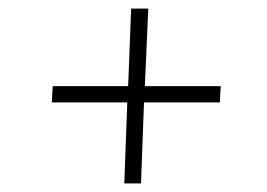

<svg xmlns="http://www.w3.org/2000/svg" viewBox="-20 -527 622 448"><path d="M270 -99 277 -288H101L103 -326H279L286 -507H326L318 -326H495L493 -288H316L309 -99Z"/></svg>

Font: Literata 18pt ExtraLight
Style: Italic
Weight: 250
Italic angle: -2°
Designer: Latin by Veronika Burian and Jose Scaglione. Greek by Irene Vlachou. Cyrillic by Vera Evstafieva
Foundry: TypeTogether
Version: Version 3.103;gftools[0.9.29]